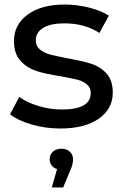

<svg xmlns="http://www.w3.org/2000/svg" viewBox="-20 -555 541 838"><path d="M23.9 -56.2 64 -131.8Q99.1 -106.9 149.2 -92Q199.2 -77.1 250 -77.1Q376 -77.1 376 -148.9Q376 -172.9 358.9 -187Q341.8 -201.2 316.4 -207.5Q291 -213.9 244.1 -222.2Q180.2 -231.9 139.6 -244.9Q99.1 -257.8 70.1 -288.8Q41 -319.8 41 -376Q41 -447.8 101.1 -491.5Q161.1 -535.2 262.2 -535.2Q315.4 -535.2 368.2 -522Q420.9 -508.8 455.1 -486.8L414.1 -411.1Q349.1 -453.1 261.2 -453.1Q200.2 -453.1 168.2 -433.1Q136.2 -413.1 136.2 -379.9Q136.2 -354 154.1 -339.1Q171.9 -324.2 198.5 -317.1Q225.1 -310.1 272.9 -300.8Q336.9 -289.6 376.5 -277.3Q416 -265.1 444.1 -235.1Q472.2 -205.1 472.2 -150.9Q472.2 -79.1 410.6 -36.6Q349.1 5.9 243.2 5.9Q178.2 5.9 118.2 -11.5Q58.1 -28.8 23.9 -56.2ZM196.8 140.1Q196.8 120.1 210.7 107.2Q224.6 94.2 248 94.2Q271 94.2 284.9 107.2Q298.8 120.1 298.8 140.1Q298.8 164.1 285.6 190.9L255.9 263.2H206.1L229 183.1Q213.9 178.2 205.3 167Q196.8 155.8 196.8 140.1Z"/></svg>

Font: Montserrat Medium
Style: Regular
Weight: 500
Designer: Julieta Ulanovsky
Foundry: Julieta Ulanovsky
Version: Version 7.200